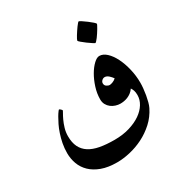

<svg xmlns="http://www.w3.org/2000/svg" viewBox="-156 -681 852 897"><g transform="rotate(-30 269.5 -232.5)"><path d="M396 -375.5Q416 -375.5 434.8 -357.9Q453.6 -340.3 468 -311.5Q482.4 -282.7 491.2 -245.8Q500 -209 500 -170.9Q500 -157.2 498.3 -140.4Q496.6 -123.5 493.7 -106.4Q490.7 -89.4 486.6 -73.7Q482.4 -58.1 477.1 -47.4Q458.5 -9.8 428.5 17.6Q398.4 44.9 363.3 62.5Q328.1 80.1 291 88.6Q253.9 97.2 220.7 97.2Q172.4 97.2 137.9 84.5Q103.5 71.8 81.5 50.5Q59.6 29.3 49.3 1.5Q39.1 -26.4 39.1 -56.6Q39.1 -83.5 43.9 -108.4Q48.8 -133.3 56.2 -155.3Q63.5 -177.2 72.3 -195.1Q81.1 -212.9 88.6 -225.8Q96.2 -238.8 101.6 -245.8Q106.9 -252.9 107.9 -252.9Q110.8 -252.9 116.2 -247.8Q121.6 -242.7 121.6 -239.7Q121.6 -238.8 115.5 -228.5Q109.4 -218.3 101.8 -202.1Q94.2 -186 88.1 -165.5Q82 -145 82 -123Q82 -88.9 93.5 -65.4Q105 -42 127.7 -27.3Q150.4 -12.7 184.3 -6.3Q218.3 0 262.7 0Q307.6 0 344 -11Q380.4 -22 406 -39.8Q431.6 -57.6 445.6 -80.6Q459.5 -103.5 459.5 -127.9Q459.5 -143.1 456.3 -152.6Q453.1 -162.1 447.8 -169.9Q439.9 -158.7 430.4 -151.6Q420.9 -144.5 410.9 -140.4Q400.9 -136.2 390.6 -134.5Q380.4 -132.8 371.1 -132.8Q358.4 -132.8 345.5 -137Q332.5 -141.1 322 -149.2Q311.5 -157.2 304.9 -169.2Q298.3 -181.2 298.3 -197.3Q298.3 -229 308.6 -261Q318.8 -293 333.7 -318.4Q348.6 -343.8 365.5 -359.6Q382.3 -375.5 396 -375.5ZM406.2 -249Q402.8 -253.4 398.7 -258.5Q394.5 -263.7 389.6 -267.8Q384.8 -272 379.4 -274.7Q374 -277.3 368.2 -277.3Q359.9 -277.3 353 -270.8Q346.2 -264.2 346.2 -256.3Q346.2 -245.1 354.7 -239.3Q363.3 -233.4 371.6 -233.4Q374 -233.4 378.4 -234.4Q382.8 -235.4 387.7 -237.3Q392.6 -239.3 397.5 -242.2Q402.3 -245.1 406.2 -249ZM461.9 -511.2Q461.9 -509.3 458.7 -503.2Q455.6 -497.1 450.7 -488.8Q445.8 -480.5 439.7 -471.2Q433.6 -461.9 428 -454.3Q422.4 -446.8 417.5 -441.7Q412.6 -436.5 410.6 -436.5Q409.2 -436.5 398.2 -443.6Q387.2 -450.7 375 -459.7Q362.8 -468.8 352.8 -477.3Q342.8 -485.8 342.8 -488.3Q342.8 -490.2 345.9 -496.6Q349.1 -502.9 354.2 -511.2Q359.4 -519.5 365.5 -528.8Q371.6 -538.1 377.2 -545.7Q382.8 -553.2 387.2 -558.3Q391.6 -563.5 393.6 -563.5Q396.5 -563.5 407.5 -556.2Q418.5 -548.8 430.7 -539.8Q442.9 -530.8 452.4 -522.2Q461.9 -513.7 461.9 -511.2Z"/></g></svg>

Font: Scheherazade
Style: Bold
Weight: 700
Version: Version 2.100 (build 932/914)